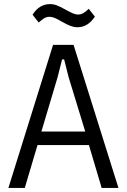

<svg xmlns="http://www.w3.org/2000/svg" viewBox="-20 -917 619 937"><path d="M558 0H476L414 -209H163L101 0H21L239 -698H339ZM396 -275 315 -540 293 -627H283L261 -540L182 -275ZM358 -784Q342 -784 325.5 -790Q309 -796 284 -810Q261 -824 247 -829.5Q233 -835 222 -835Q207 -835 195 -827.5Q183 -820 169 -807L139 -845Q155 -871 176.5 -884Q198 -897 224 -897Q241 -897 257 -891Q273 -885 298 -871Q321 -858 335.5 -852Q350 -846 360 -846Q375 -846 387.5 -853.5Q400 -861 413 -874L443 -836Q427 -811 405.5 -797.5Q384 -784 358 -784Z"/></svg>

Font: IBM Plex Sans Condensed
Style: Regular
Weight: 400
Width: 3
Designer: Mike Abbink, Paul van der Laan, Pieter van Rosmalen
Foundry: Bold Monday
Version: Version 3.201